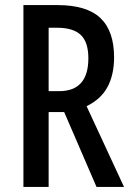

<svg xmlns="http://www.w3.org/2000/svg" viewBox="-20 -734 517 754"><path d="M206 -714Q321 -714 374.5 -663Q428 -612 428 -509Q428 -440 402 -392Q376 -344 320 -317L467 0H359L232 -294H171V0H72V-714ZM205 -625H171V-376H212Q327 -376 327 -505Q327 -569 297 -597Q267 -625 205 -625Z"/></svg>

Font: Noto Sans Kannada ExtraCondensed Medium
Style: Regular
Weight: 500
Width: 2
Designer: Jelle Bosma - Monotype Design Team
Foundry: Monotype Imaging Inc.
Version: Version 2.005; ttfautohint (v1.8.4.7-5d5b)